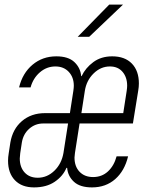

<svg xmlns="http://www.w3.org/2000/svg" viewBox="-20 -805 640 835"><path d="M15 -106Q15 -121 18 -139L25 -185Q35 -244 75.5 -278.5Q116 -313 176 -313H284L299 -410Q301 -424 301 -432Q301 -469 279 -492.5Q257 -516 221 -516Q183 -516 153.5 -490.5Q124 -465 113 -425H63Q78 -487 121.5 -523.5Q165 -560 225 -560Q277 -560 303.5 -535Q330 -510 333 -474H335Q352 -510 386 -535Q420 -560 468 -560Q523 -560 553.5 -528.5Q584 -497 584 -442Q584 -427 581 -410L558 -268H326L306 -140Q304 -126 304 -120Q304 -81 326 -58Q348 -35 385 -35Q423 -35 449.5 -59.5Q476 -84 487 -125H537Q522 -62 481 -26Q440 10 380 10Q328 10 301.5 -14.5Q275 -39 272 -75H269Q254 -39 218 -14.5Q182 10 128 10Q75 10 45 -21Q15 -52 15 -106ZM334 -313H516L531 -410Q533 -424 533 -432Q533 -469 513 -492.5Q493 -516 458 -516Q418 -516 387 -485.5Q356 -455 349 -410ZM256 -140 276 -268H168Q133 -268 107 -245Q81 -222 75 -185L68 -139Q66 -123 66 -116Q66 -78 87 -55Q108 -32 144 -32Q185 -32 216.5 -62.5Q248 -93 256 -140ZM368 -645H318L455 -785H515Z"/></svg>

Font: JetBrains Mono Extra Light
Style: Italic
Weight: 200
Italic angle: -9°
Monospace: yes
Designer: Philipp Nurullin, Konstantin Bulenkov
Foundry: JetBrains
Version: 2.002